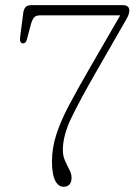

<svg xmlns="http://www.w3.org/2000/svg" viewBox="-20 -720 538 750"><path d="M259.5 -26.5Q259.5 9.5 228 9.5Q207.5 9.5 195.2 -15.2Q183 -40 183 -88.5Q183 -142 200 -194.5Q217 -247 248.5 -306.8Q280 -366.5 323 -441L449.5 -660H136Q120 -660 113 -651.8Q106 -643.5 101 -626L85 -566Q81 -550 70 -550.5Q56 -551.5 58.5 -574L71 -670.5Q73 -685 80.2 -692.5Q87.5 -700 104 -700H458.5Q485 -700 485 -679.5Q485 -664 474.5 -646.5L352 -433Q294 -332 259.8 -261.8Q225.5 -191.5 225.5 -134Q225.5 -111.5 234 -92.2Q242.5 -73 251 -57Q259.5 -41 259.5 -26.5Z"/></svg>

Font: Fraunces 9pt S100 Thin
Style: Regular
Weight: 100
Version: Version 1.000; ttfautohint (v1.8.3)